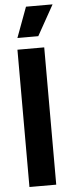

<svg xmlns="http://www.w3.org/2000/svg" viewBox="-61 -941 367 971"><g transform="rotate(-5 122.5 -455.0)"><path d="M48 0V-697H184V0ZM159 -756H53L110 -910H245Z"/></g></svg>

Font: Bricolage Grotesque 24pt Condensed
Style: Bold
Weight: 700
Width: 3
Designer: Mathieu Triay
Foundry: Atelier Triay
Version: Version 1.001;gftools[0.9.33.dev8+g029e19f]